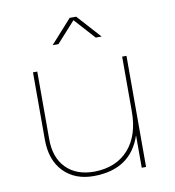

<svg xmlns="http://www.w3.org/2000/svg" viewBox="-82 -807 801 880"><g transform="rotate(-10 318.5 -367.0)"><path d="M526.9 -517.1V0H506.8V-150.9Q457 -1.5 285.2 -0.5Q197.3 0 144.5 -54.2Q91.8 -108.4 91.8 -204.1V-517.1H111.8V-204.1Q111.3 -117.2 159.2 -68.4Q207 -19.5 292 -20Q393.1 -22 450.2 -86.4Q507.3 -150.9 506.8 -264.2V-517.1ZM229 -624H202.1L300.8 -733.9H331.1L430.2 -624H402.8L315.9 -720.2Z"/></g></svg>

Font: Montserrat-Hairline
Style: Regular
Weight: 250
Designer: Julieta Ulanovsky
Foundry: Julieta Ulanovsky
Version: Version 1.000;PS 002.000;hotconv 1.0.70;makeotf.lib2.5.58329